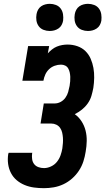

<svg xmlns="http://www.w3.org/2000/svg" viewBox="-20 -976 551 1004"><path d="M210 8Q183 8 157.5 4.5Q132 1 109 -8.5Q86 -18 67.5 -33.5Q49 -49 37.5 -71Q26 -93 22.5 -118.5Q19 -144 23 -170Q24 -171 24 -173Q24 -175 25 -177H149Q149 -176 148.5 -175.5Q148 -175 148 -174Q146 -159 148 -144Q150 -129 158.5 -118Q167 -107 181 -102Q195 -97 210 -97Q228 -97 246.5 -105.5Q265 -114 277.5 -129.5Q290 -145 296.5 -163.5Q303 -182 306 -200Q308 -214 309 -228.5Q310 -243 309 -256.5Q308 -270 305 -283Q302 -296 294.5 -307Q287 -318 274.5 -324Q262 -330 248 -330H192L209 -435H266Q282 -435 297 -443Q312 -451 322 -465Q332 -479 336.5 -495Q341 -511 344 -527Q346 -539 347 -551Q348 -563 347.5 -574.5Q347 -586 344.5 -597.5Q342 -609 336.5 -618.5Q331 -628 321 -633Q311 -638 299 -638Q282 -638 265.5 -632Q249 -626 236.5 -614Q224 -602 217 -586.5Q210 -571 207 -554H97L127 -735H237L230 -697Q240 -708 252 -717.5Q264 -727 277.5 -732.5Q291 -738 305.5 -740.5Q320 -743 333 -743Q360 -743 384.5 -734.5Q409 -726 426.5 -709Q444 -692 454 -669Q464 -646 468.5 -621Q473 -596 472.5 -569Q472 -542 468 -516Q464 -495 458 -474.5Q452 -454 439 -435.5Q426 -417 408.5 -403Q391 -389 371 -379Q392 -364 406.5 -341.5Q421 -319 427.5 -293Q434 -267 433.5 -239Q433 -211 428 -183Q424 -157 416 -132Q408 -107 393 -84Q378 -61 357 -42.5Q336 -24 311.5 -12.5Q287 -1 261 3.5Q235 8 210 8ZM440 -814Q423 -814 407.5 -820Q392 -826 382.5 -839Q373 -852 370.5 -868.5Q368 -885 371 -902Q373 -914 379 -925Q385 -936 395 -943Q405 -950 417 -953Q429 -956 440 -956Q457 -956 472.5 -950Q488 -944 497.5 -931Q507 -918 509.5 -901.5Q512 -885 510 -868Q508 -856 502 -845Q496 -834 485.5 -827Q475 -820 463.5 -817Q452 -814 440 -814ZM240 -814Q223 -814 207.5 -820Q192 -826 182.5 -839Q173 -852 170.5 -868.5Q168 -885 171 -902Q173 -914 179 -925Q185 -936 195 -943Q205 -950 217 -953Q229 -956 240 -956Q257 -956 272.5 -950Q288 -944 297.5 -931Q307 -918 309.5 -901.5Q312 -885 310 -868Q308 -856 302 -845Q296 -834 285.5 -827Q275 -820 263.5 -817Q252 -814 240 -814Z"/></svg>

Font: Iosevka Slab Extrabold
Style: Italic
Weight: 800
Italic angle: -9°
Monospace: yes
Designer: Belleve Invis
Foundry: Belleve Invis
Version: Version 11.1.0; ttfautohint (v1.8.3)